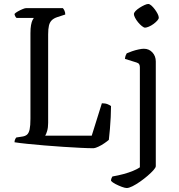

<svg xmlns="http://www.w3.org/2000/svg" viewBox="-20 -745 901 965"><path d="M451 0Q425 0 385 -2Q345 -4 298 -7Q251 -10 204 -14Q157 -18 117.5 -22Q78 -26 53 -30Q53 -38 56 -44.5Q59 -51 62 -54L88 -58Q106 -60 115.5 -68Q125 -76 129 -95Q133 -114 133 -148V-578Q133 -603 136 -619Q139 -635 143.5 -644Q148 -653 150 -655H63Q59 -658 56 -664.5Q53 -671 53 -675Q58 -681 69.5 -687.5Q81 -694 93 -699Q105 -704 110 -704H296Q300 -700 304 -691.5Q308 -683 308 -672L268 -659Q250 -653 240 -643Q230 -633 226 -616.5Q222 -600 222 -572V-127Q222 -104 217 -87Q212 -70 207 -63H441L492 -226Q510 -226 521.5 -221Q533 -216 538 -212Q538 -187 536.5 -156.5Q535 -126 532.5 -97Q530 -68 527 -42Q519 -35 504.5 -25Q490 -15 475 -8Q460 -1 451 0ZM617 200Q608 200 592 194Q576 188 560.5 180Q545 172 538 164Q538 156 540.5 150.5Q543 145 545 142Q574 137 600 130Q626 123 647 114.5Q668 106 683 96V-407Q683 -416 679.5 -422Q676 -428 666 -431L608 -449Q609 -460 612 -467Q615 -474 617 -477Q628 -482 644 -487.5Q660 -493 676.5 -496.5Q693 -500 703 -500Q729 -500 746 -481.5Q763 -463 763 -436V90Q763 97 751.5 110Q740 123 722 138.5Q704 154 684 168Q664 182 646 191Q628 200 617 200ZM709 -606Q703 -606 693 -614Q683 -622 674 -633Q665 -644 659 -655.5Q653 -667 653 -674Q653 -681 661 -689.5Q669 -698 681.5 -706Q694 -714 706 -719.5Q718 -725 725 -725Q732 -725 741 -717Q750 -709 758.5 -697.5Q767 -686 772.5 -675Q778 -664 778 -656Q778 -650 770.5 -641.5Q763 -633 751.5 -624.5Q740 -616 728 -611Q716 -606 709 -606Z"/></svg>

Font: Texturina Medium 12pt Light
Style: Regular
Weight: 300
Version: Version 1.002